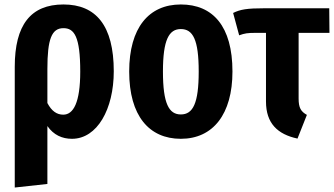

<svg xmlns="http://www.w3.org/2000/svg" viewBox="-20 -604 1495 859"><path d="M264 -584C117 -584 46 -492 46 -305V235L192 219V-40C220 0 258 17 302 17C415 17 489 -116 489 -285C489 -490 409 -584 264 -584ZM263 -91C234 -91 211 -107 192 -143V-295C192 -429 211 -478 264 -478C312 -478 339 -441 339 -284C339 -144 308 -91 263 -91Z M789 -584C646 -584 558 -480 558 -284C558 -86 647 17 789 17C933 17 1020 -93 1020 -284C1020 -487 932 -584 789 -584ZM789 -474C843 -474 869 -427 869 -284C869 -141 843 -92 789 -92C736 -92 709 -140 709 -284C709 -426 736 -474 789 -474Z M1316 -163V-457H1454L1453 -567H1163C1086 -567 1055 -562 1023 -546L1050 -446C1075 -455 1087 -457 1126 -457H1170V-150C1170 -52 1222 -3 1311 16L1353 -90C1326 -105 1316 -122 1316 -163Z"/></svg>

Font: Glow Sans TC Compressed
Style: Bold
Weight: 700
Width: 2
Designer: Ryoko NISHIZUKA (kana, bopomofo & ideographs); Paul D. Hunt (Latin, Greek & Cyrillic); Sandoll Communications, Soo-young
Version: Version 0.93